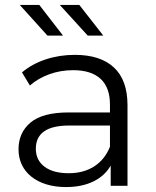

<svg xmlns="http://www.w3.org/2000/svg" viewBox="-20 -752 630 777"><path d="M496 -326V0H428V-82Q404 -40 357.5 -17.5Q311 5 247 5Q203 5 167.5 -6Q132 -17 107 -37Q82 -57 68.5 -85Q55 -113 55 -148Q55 -215 103.5 -256Q152 -297 258 -297H425V-329Q425 -398 387 -433Q349 -468 276 -468Q225 -468 179.5 -451.5Q134 -435 101 -406L69 -459Q109 -493 164.5 -511.5Q220 -530 283 -530Q386 -530 441 -479Q496 -428 496 -326ZM425 -158V-244H260Q125 -244 125 -150Q125 -104 160 -77.5Q195 -51 258 -51Q318 -51 361 -78.5Q404 -106 425 -158ZM60 -732H139L235 -608H172ZM222 -732H301L398 -608H335Z"/></svg>

Font: CMG Sans
Style: Regular
Weight: 400
Designer: Julieta Ulanovsky
Foundry: Julieta Ulanovsky
Version: Version 7.200